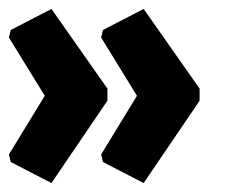

<svg xmlns="http://www.w3.org/2000/svg" viewBox="-28 -448 514 429"><path d="M418 -250 293 -428 202 -381 198 -364 278 -234 198 -103 202 -86 293 -39 418 -223ZM212 -250 87 -428 -4 -381 -8 -364 72 -234 -8 -103 -4 -86 87 -39 212 -223Z"/></svg>

Font: Luna Sans Black
Style: Regular
Weight: 900
Designer: Juan Pablo del Peral
Foundry: Huerta Tipografica
Version: Version 2.001; ttfautohint (v1.5)